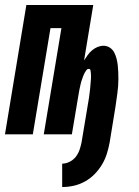

<svg xmlns="http://www.w3.org/2000/svg" viewBox="-39 -540 559 772"><path d="M211 212V118Q226 118 241 110.5Q256 103 266 90Q276 77 281 62Q286 47 289 32L315 -124Q316 -130 317 -136Q318 -142 319 -148Q320 -154 320.5 -160Q321 -166 322 -172Q323 -178 323.5 -184Q324 -190 324.5 -196.5Q325 -203 325.5 -209Q326 -215 326.5 -221Q327 -227 327 -233Q327 -239 326.5 -244.5Q326 -250 325 -256.5Q324 -263 318 -263Q312 -263 308 -257.5Q304 -252 301 -246.5Q298 -241 296 -235.5Q294 -230 292 -224Q290 -218 288 -212.5Q286 -207 285 -201Q284 -195 282.5 -189.5Q281 -184 280 -178Q279 -172 278 -166.5Q277 -161 276 -155L250 0H137L208 -427H164L93 0H-19L67 -520H336L299 -297Q306 -308 313.5 -318.5Q321 -329 331 -337.5Q341 -346 353 -351Q365 -356 377 -356Q391 -356 402.5 -348.5Q414 -341 420 -329.5Q426 -318 429.5 -304.5Q433 -291 434.5 -277.5Q436 -264 436.5 -250Q437 -236 437 -222Q437 -208 436 -194Q435 -180 433 -165.5Q431 -151 429 -137Q427 -123 425 -109L402 32Q398 54 391 77Q384 100 371.5 121Q359 142 341.5 160Q324 178 302 190Q280 202 257 207Q234 212 211 212Z"/></svg>

Font: Iosevka SS04 Heavy Oblique
Style: Regular
Weight: 900
Italic angle: -9°
Monospace: yes
Designer: Belleve Invis
Foundry: Belleve Invis
Version: Version 19.0.0; ttfautohint (v1.8.4)